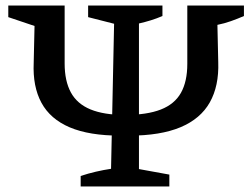

<svg xmlns="http://www.w3.org/2000/svg" viewBox="-20 -675 912 695"><path d="M416 -184Q303 -184 232.5 -214Q162 -244 130 -303Q98 -362 102 -448L105 -581L10 -613V-655H214V-445Q214 -382 236.5 -340.5Q259 -299 307.5 -279Q356 -259 432 -259Q512 -259 562 -278.5Q612 -298 635 -339Q658 -380 658 -444V-655H863V-617Q840 -607 816 -598.5Q792 -590 767 -585L770 -450Q773 -364 739.5 -304.5Q706 -245 633.5 -214.5Q561 -184 447 -184ZM272 0V-38Q299 -47 327 -53.5Q355 -60 382 -64L393 -589L299 -613V-655H568V-617Q547 -608 526 -601.5Q505 -595 483 -590V-63L593 -43V0Z"/></svg>

Font: Piazzolla 24pt SemiBold
Style: Regular
Weight: 600
Designer: Juan Pablo del Peral
Foundry: Huerta Tipografica
Version: Version 2.005